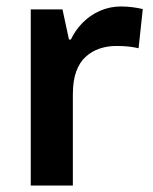

<svg xmlns="http://www.w3.org/2000/svg" viewBox="-20 -573 474 593"><path d="M354 -553Q373 -553 391 -550.5Q409 -548 421 -545L408 -424Q395 -427 379.5 -429Q364 -431 339 -431Q312 -431 288 -423Q264 -415 245 -398Q226 -381 215.5 -352.5Q205 -324 205 -281V0H75V-544H173L193 -451H199Q212 -479 235 -502.5Q258 -526 288.5 -539.5Q319 -553 354 -553Z"/></svg>

Font: Noto Sans Hebrew Thin SemiBold
Style: Regular
Weight: 600
Version: Version 3.001